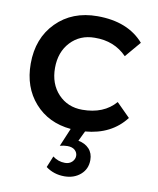

<svg xmlns="http://www.w3.org/2000/svg" viewBox="-85 -602 734 893"><g transform="rotate(10 282.0 -156.0)"><path d="M35.2 -265.1Q35.2 -385.7 109.9 -460.9Q184.6 -536.1 303.2 -536.1Q447.3 -536.1 522.9 -449.2L460 -375Q399.9 -436.5 308.1 -435.1Q238.8 -435.1 194.3 -387.7Q149.9 -340.3 149.9 -265.1Q149.9 -189.9 194.3 -142.6Q238.8 -95.2 308.1 -95.2Q409.7 -95.2 464.8 -159.2L528.8 -95.2Q462.4 -8.3 338.9 2L315.9 49.8Q348.1 55.7 367.2 76.2Q386.2 96.7 386.2 128.9Q386.2 171.4 355.7 197.8Q325.2 224.1 279.8 224.1Q230 224.1 191.9 195.8L213.9 142.1Q239.7 162.1 272 162.1Q292.5 162.1 305.2 149.7Q317.9 137.2 317.9 121.1Q317.9 105.5 305.7 94.2Q293.5 83 270 83Q253.4 83 234.9 87.9L271 2Q164.6 -7.8 99.9 -80.8Q35.2 -153.8 35.2 -265.1Z"/></g></svg>

Font: Trueno
Style: Regular
Weight: 400
Designer: Julieta Ulanovsky
Foundry: Julieta Ulanovsky
Version: Version 3.001b | FøM Fix